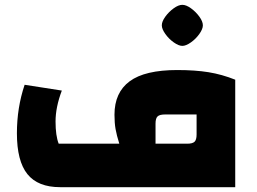

<svg xmlns="http://www.w3.org/2000/svg" viewBox="-20 -775 1064 795"><path d="M50 0ZM50 -223Q50 -329 82 -424L236 -400Q210 -331 210 -272Q210 -213 223 -180H474Q463 -215 458.5 -240.5Q454 -266 454 -300Q454 -392 517 -438.5Q580 -485 714 -485Q788 -485 843.5 -476Q899 -467 954 -445V0H229Q137 0 93.5 -54Q50 -108 50 -223ZM794 -218V-301H663Q641 -301 632.5 -293Q624 -285 624 -263V-180H755Q777 -180 785.5 -188Q794 -196 794 -218ZM650 -670Q650 -686 664.5 -706Q679 -726 699 -740.5Q719 -755 735 -755Q751 -755 771 -740.5Q791 -726 805.5 -706Q820 -686 820 -670Q820 -655 805.5 -634.5Q791 -614 770.5 -599.5Q750 -585 735 -585Q720 -585 699.5 -599.5Q679 -614 664.5 -634.5Q650 -655 650 -670Z"/></svg>

Font: Changa Black
Style: Regular
Weight: 900
Designer: Eduardo Rodriguez Tunni
Foundry: Eduardo Rodriguez Tunni
Version: Version 2.001; ttfautohint (v1.5.10-5e6f)